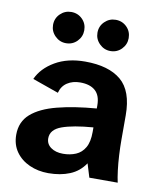

<svg xmlns="http://www.w3.org/2000/svg" viewBox="-82 -783 717 860"><g transform="rotate(10 276.0 -352.5)"><path d="M196 12Q149 12 110 -5.5Q71 -23 48 -55.5Q25 -88 25 -133Q25 -192 66 -228Q107 -264 183 -283.5Q259 -303 360 -311V-325Q360 -370 336 -391.5Q312 -413 267 -413Q233 -413 208.5 -397Q184 -381 176 -350L57 -392Q80 -443 136.5 -476Q193 -509 273 -509Q380 -509 436.5 -461.5Q493 -414 493 -303V-193Q493 -159 495 -122.5Q497 -86 501 -54Q505 -22 510 0H381L362 -62Q336 -23 293.5 -5.5Q251 12 196 12ZM246 -85Q278 -85 304 -96Q330 -107 345 -133Q360 -159 360 -204V-225Q269 -218 219 -200Q169 -182 169 -142Q169 -116 190.5 -100.5Q212 -85 246 -85ZM375 -575Q346 -575 325 -596Q304 -617 304 -646Q304 -676 325 -696.5Q346 -717 375 -717Q405 -717 425.5 -696.5Q446 -676 446 -646Q446 -617 425.5 -596Q405 -575 375 -575ZM173 -575Q144 -575 123 -596Q102 -617 102 -646Q102 -676 123 -696.5Q144 -717 173 -717Q203 -717 223.5 -696.5Q244 -676 244 -646Q244 -617 223.5 -596Q203 -575 173 -575Z"/></g></svg>

Font: Atkinson Hyperlegible Next
Style: Bold
Weight: 700
Designer: Elliott Scott, Megan Eiswerth, Linus Boman, Theodore Petrosky, Letters from Sweden
Foundry: Applied Design Works, Letters from Sweden
Version: Version 2.001